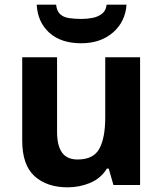

<svg xmlns="http://www.w3.org/2000/svg" viewBox="-20 -791 697 821"><path d="M579 -546V0H465L445 -70H437Q411 -28 365.5 -9Q320 10 269 10Q181 10 128 -37.5Q75 -85 75 -190V-546H224V-227Q224 -169 245 -139Q266 -109 312 -109Q380 -109 405 -155.5Q430 -202 430 -289V-546ZM521 -771Q516 -698 463 -652Q410 -606 327 -606Q241 -606 191 -651Q141 -696 137 -771H220Q223 -743 237.5 -730Q252 -717 276 -713.5Q300 -710 328 -710Q352 -710 375.5 -714.5Q399 -719 416 -732Q433 -745 436 -771Z"/></svg>

Font: Noto Sans Adlam
Style: Regular
Weight: 400
Designer: Mark Jamra, Neil Patel
Foundry: JamraPatel LLC
Version: Version 3.001